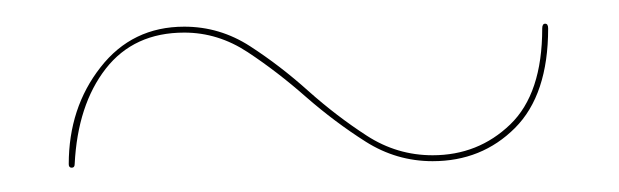

<svg xmlns="http://www.w3.org/2000/svg" viewBox="-20 -430 522 162"><path d="M345 -294Q314.5 -294 288.5 -310.5Q262.5 -327 238.2 -348.2Q214 -369.5 189 -386Q164 -402.5 135.5 -402.5Q93 -402.5 69.2 -372Q45.5 -341.5 43 -291.5Q43 -288.5 40.5 -288.5Q38 -288.5 38 -291.5Q38 -339 64.8 -373.2Q91.5 -407.5 135.5 -407.5Q165.5 -407.5 191 -391Q216.5 -374.5 240.2 -353.2Q264 -332 289.5 -315.5Q315 -299 345 -299Q383.5 -299 410.5 -325Q437.5 -351 437.5 -406Q437.5 -410 440 -410Q442.5 -410 442.5 -406Q442.5 -350 414.5 -322Q386.5 -294 345 -294Z"/></svg>

Font: Fraunces 144pt Thin
Style: Regular
Weight: 100
Version: Version 1.000;[f99f86859]